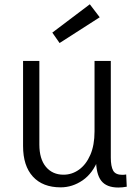

<svg xmlns="http://www.w3.org/2000/svg" viewBox="-20 -848 620 879"><path d="M419.5 -119.8H430.3Q405.1 -54.5 358.3 -22.4Q311.4 9.7 257.7 9.7Q175.6 9.7 130.6 -39.5Q85.6 -88.7 85.6 -179.4V-569H160.2V-186.3Q160.2 -120.2 190.2 -84.2Q220.2 -48.2 270.9 -48.2Q309.4 -48.2 341.7 -71.3Q374.1 -94.5 393.4 -138.8Q412.8 -183.1 412.8 -246.6V-569H487.3V-126.5Q487.3 -86.3 498.1 -66.9Q508.9 -47.6 540.3 -47.6Q544.3 -47.6 548.6 -48Q553 -48.3 557.7 -49.3L560.3 6.8Q550 8.7 540.4 9.6Q530.7 10.5 521.8 10.5Q467.8 10.5 443.6 -20.3Q419.5 -51.2 419.5 -119.8ZM252.8 -651 219.5 -698.7 391.2 -828.4 436.5 -768.9Z"/></svg>

Font: Yaldevi ExtraLight
Style: Regular
Weight: 200
Designer: Sol Matas, Rajitha Manaperi, Kosala Senevirathne
Foundry: Mooniak
Version: Version 1.100